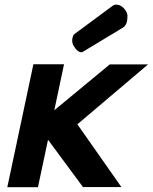

<svg xmlns="http://www.w3.org/2000/svg" viewBox="-20 -799 652 820"><path d="M334.5 -578.1Q330.6 -575.7 328.6 -575.7Q311 -575.7 295.4 -601.6Q282.7 -622.6 293 -647.5Q294.4 -651.4 298.3 -653.8L461.4 -774.4Q467.8 -779.3 474.1 -779.3Q501 -779.3 518.1 -751.5Q524.4 -741.2 524.4 -729.5Q524.4 -694.3 506.8 -682.1ZM185.1 -202.1 142.1 0.5H11.2L122.6 -524.4H253.4L211.9 -328.1L448.7 -523.9H612.3L310.5 -268.1L498.5 0H334.5Z"/></svg>

Font: Tuffy
Style: BoldItalic
Weight: 700
Italic angle: -12°
Designer: Thatcher Ulrich, Karoly Barta, Michael Everson
Version: Version 001.271